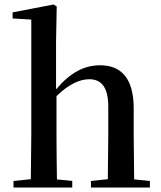

<svg xmlns="http://www.w3.org/2000/svg" viewBox="-20 -833 717 853"><path d="M458 0H646V-29L576 -36L574 -232V-351C574 -488 516 -543 425 -543C354 -543 293 -511 229 -436V-647L232 -804L218 -813L36 -778V-751L119 -746V-232L117 -37L40 -29V0H301V-29L233 -36C232 -93 231 -177 231 -232V-406C287 -461 337 -481 376 -481C428 -481 461 -449 461 -359V-232L459 -37L384 -29V0Z"/></svg>

Font: GenKiMin2 TW SB
Style: Regular
Weight: 600
Version: Version 2.100;PS 2.1;hotconv 16.6.51;makeotf.lib2.5.65220 DE